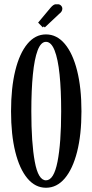

<svg xmlns="http://www.w3.org/2000/svg" viewBox="-20 -873 432 904"><path d="M196.5 11Q146 11 109 -33.2Q72 -77.5 52 -158.2Q32 -239 32 -349Q32 -459.5 52 -540.8Q72 -622 109 -666.5Q146 -711 196.5 -711Q247.5 -711 285 -666.5Q322.5 -622 343 -540.8Q363.5 -459.5 363.5 -349Q363.5 -239 343 -158.2Q322.5 -77.5 285 -33.2Q247.5 11 196.5 11ZM196.5 -24Q233.5 -24 250.8 -111.8Q268 -199.5 268 -349Q268 -449 260.5 -522.2Q253 -595.5 237 -635.8Q221 -676 196.5 -676Q172.5 -676 157.2 -635.8Q142 -595.5 134.8 -522.2Q127.5 -449 127.5 -349Q127.5 -199.5 143.8 -111.8Q160 -24 196.5 -24ZM181.5 -744 159.5 -766.5 218 -836.5Q232 -853 243 -853Q245.5 -853 248 -852.5Q250 -853 252.5 -853Q261 -853 267.2 -846.8Q273.5 -840.5 273.5 -832Q273.5 -818.5 258.5 -807.5L191 -744L186 -748.5Z"/></svg>

Font: Imbue 10pt Medium
Style: Regular
Weight: 500
Designer: Tyler Finck
Foundry: Etcetera Type Company
Version: Version 1.102; ttfautohint (v1.8.3)